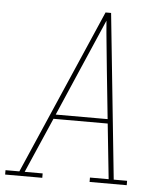

<svg xmlns="http://www.w3.org/2000/svg" viewBox="-71 -782 723 829"><g transform="rotate(5 291.0 -367.5)"><path d="M-18 0V-19H42L353 -735H377L451 -19H509V0H348V-19H429L404 -258H169L65 -19H143V0ZM177 -277H402L380 -490Q375 -543 369.5 -595.5Q364 -648 360 -700Q337 -648 314.5 -595Q292 -542 269 -490Z"/></g></svg>

Font: Iosevka Slab Thin Extended
Style: Italic
Weight: 100
Width: 7
Italic angle: -9°
Monospace: yes
Designer: Belleve Invis
Foundry: Belleve Invis
Version: Version 11.1.0; ttfautohint (v1.8.3)